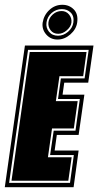

<svg xmlns="http://www.w3.org/2000/svg" viewBox="-46 -781 410 801"><path d="M-26 0 58 -591H344L322 -436H222L215 -386H306L282 -218H191L182 -153H282L261 0ZM-8 -18H246L262 -134H163L178 -236H269L287 -368H196L208 -454H307L324 -573H71ZM2 -27 78 -564H315L301 -463H202L187 -359H278L262 -245H171L154 -125H253L239 -27ZM194 -616Q165 -616 146.5 -637.5Q128 -659 132 -687Q137 -718 160 -739.5Q183 -761 214 -761Q243 -761 262 -741.5Q281 -722 276 -687Q272 -659 247.5 -637.5Q223 -616 194 -616ZM196 -632Q219 -632 238 -648.5Q257 -665 260 -687Q264 -713 249.5 -728Q235 -743 212 -743Q188 -743 169.5 -727Q151 -711 148 -687Q145 -665 158.5 -648.5Q172 -632 196 -632ZM197 -640Q176 -640 165 -655Q154 -670 156 -687Q158 -706 174 -720.5Q190 -735 211 -735Q230 -735 242 -720.5Q254 -706 252 -687Q250 -670 233 -655Q216 -640 197 -640Z"/></svg>

Font: Alumni Sans Collegiate One SC
Style: Italic
Weight: 400
Italic angle: -8°
Designer: Robert E. Leuschke
Foundry: Robert E. Leuschke
Version: Version 1.100